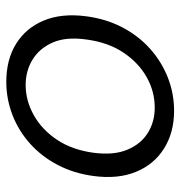

<svg xmlns="http://www.w3.org/2000/svg" viewBox="-2 -546 560 595"><g transform="rotate(-90 277.5 -248.0)"><path d="M232 12Q165 12 115.5 -19Q66 -50 43 -106Q20 -162 30 -237Q38 -298 64 -348Q90 -398 130 -434Q170 -470 219.5 -489Q269 -508 322 -508Q391 -508 440 -477.5Q489 -447 512 -391.5Q535 -336 525 -260Q517 -199 491 -149Q465 -99 425 -63Q385 -27 335.5 -7.5Q286 12 232 12ZM242 -48Q292 -48 336.5 -73Q381 -98 412.5 -145Q444 -192 453 -259Q462 -322 444 -363.5Q426 -405 391 -426.5Q356 -448 312 -448Q264 -448 219 -423Q174 -398 142.5 -351Q111 -304 102 -237Q94 -175 111.5 -133Q129 -91 163.5 -69.5Q198 -48 242 -48Z"/></g></svg>

Font: DM Sans 36pt Light
Style: Italic
Weight: 300
Italic angle: -10°
Designer: Colophon Foundry, Jonny Pinhorn
Foundry: Colophon Foundry
Version: Version 4.004;gftools[0.9.30]